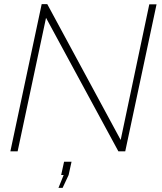

<svg xmlns="http://www.w3.org/2000/svg" viewBox="-20 -730 782 926"><path d="M181 -710H208L562 -55L700 -709H735L584 0H551L202 -644L65 0H30ZM262 176 287 114H275L289 50H325L311 114L282 176Z"/></svg>

Font: Raleway-v4020 ExtraLight
Style: Italic
Weight: 275
Italic angle: -12°
Designer: Matt McInerney, Pablo Impallari, Rodrigo Fuenzalida
Foundry: Matt McInerney, Pablo Impallari, Rodrigo Fuenzalida
Version: Version 4.020;PS 004.020;hotconv 1.0.88;makeotf.lib2.5.64775